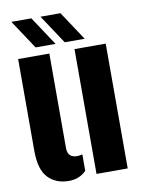

<svg xmlns="http://www.w3.org/2000/svg" viewBox="-88 -839 670 909"><g transform="rotate(-10 247.0 -384.5)"><path d="M32 -159V-600H182V-146Q182 -122 193.5 -110.5Q205 -99 228 -99Q239.5 -99 253 -103V-24Q220.5 10 169 10Q107 10 69.5 -29.2Q32 -68.5 32 -159ZM303 0V-600H453V0ZM123 -640 31 -779H127L219 -640ZM263 -640 171 -779H267L359 -640Z"/></g></svg>

Font: Big Shoulders Stencil Display Thin Black
Style: Regular
Weight: 900
Version: Version 2.001